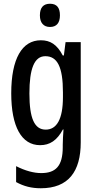

<svg xmlns="http://www.w3.org/2000/svg" viewBox="-20 -765 513 1025"><path d="M247 -745C211 -745 193 -724 193 -683C193 -643 213 -621 247 -621C282 -621 300 -643 300 -683C300 -723 284 -745 247 -745ZM198 -550C98 -550 40 -452 40 -267C40 -89 95 10 194 10C246 10 284 -15 316 -74H319C317 -45 315 -16 315 8V21C315 123 276 159 200 159C161 159 115 147 66 122V207C108 230 149 240 198 240C345 240 411 151 411 -5V-540H330L321 -469H315C284 -528 248 -550 198 -550ZM222 -465C286 -465 316 -408 316 -272V-247C316 -129 283 -73 224 -73C164 -73 137 -133 137 -266C137 -398 163 -465 222 -465Z"/></svg>

Font: Noto Sans Gurmukhi UI ExtraCondensed Medium
Style: Regular
Weight: 500
Width: 2
Designer: Jelle Bosma - Monotype Design Team
Foundry: Monotype Imaging Inc.
Version: Version 2.004